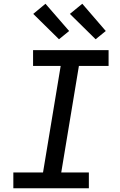

<svg xmlns="http://www.w3.org/2000/svg" viewBox="-20 -1002 640 1022"><path d="M51 0V-84H209L303 -651H156V-735H558V-651H400L306 -84H453V0ZM489 -793 352 -928 418 -982 543 -837ZM294 -793 157 -928 222 -982 348 -837Z"/></svg>

Font: Iosevka SS04 Md Ex Obl
Style: Regular
Weight: 500
Width: 7
Italic angle: -9°
Monospace: yes
Designer: Belleve Invis
Foundry: Belleve Invis
Version: Version 19.0.0; ttfautohint (v1.8.4)